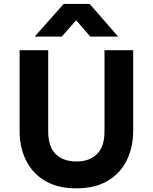

<svg xmlns="http://www.w3.org/2000/svg" viewBox="-20 -960 791 994"><path d="M375.5 15Q278.5 15 213.2 -23.8Q148 -62.5 114.8 -129.8Q81.5 -197 81.5 -283V-700H229.5V-279Q229.5 -201 268.2 -162.5Q307 -124 375.5 -124Q443.5 -124 482.2 -162.5Q521 -201 521 -279V-700H669.5V-283Q669.5 -197.5 636.2 -130Q603 -62.5 537.5 -23.8Q472 15 375.5 15ZM159.5 -770.5 309.5 -939.5H444.5L591.5 -770.5H447.5L374.5 -855L299.5 -770.5Z"/></svg>

Font: Geologica SemiBold
Style: Regular
Weight: 600
Designer: Sindre Bremnes, Frode Helland
Foundry: Monokrom Skriftforlag AS
Version: Version 1.010;gftools[0.9.28]